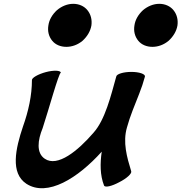

<svg xmlns="http://www.w3.org/2000/svg" viewBox="-20 -933 949 1004"><path d="M458 -800C462 -830 455 -858 437 -880C420 -901 393 -913 363 -913C333 -913 303 -901 278 -880C254 -858 237 -830 233 -800C228 -770 235 -742 253 -720C270 -699 297 -688 327 -688C357 -688 387 -699 412 -720C436 -742 453 -770 458 -800ZM908 -800C912 -830 905 -858 887 -880C870 -901 843 -913 813 -913C783 -913 753 -901 728 -880C704 -858 687 -830 683 -800C678 -770 685 -742 703 -720C720 -699 747 -688 777 -688C807 -688 837 -699 862 -720C886 -742 903 -770 908 -800ZM147 -514C147 -435 129 -352 100 -271C61 -155 33 -28 118 28C228 99 388 -2 512 -140C503 -78 503 -17 524 37C529 49 564 41 603 20C643 0 671 -26 666 -38C644 -110 621 -189 644 -267C660 -326 685 -384 708 -443C720 -473 730 -503 738 -533C740 -546 708 -557 667 -557C625 -557 590 -546 588 -533C560 -433 530 -307 469 -239C388 -145 281 -57 214 -103C169 -133 177 -200 203 -263C235 -360 286 -548 298 -553C297 -565 262 -567 220 -556C179 -545 146 -526 147 -514Z"/></svg>

Font: Nupuram Black Oblique
Style: Regular
Weight: 900
Designer: Santhosh Thottingal (santhosh.thottingal@gmail.com)
Foundry: SMC
Version: Version 1.000